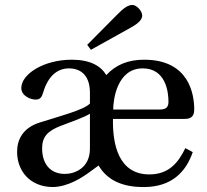

<svg xmlns="http://www.w3.org/2000/svg" viewBox="-20 -743 837 775"><path d="M332 -562 347 -542 498 -626C528 -642 554 -659 554 -680C554 -700 530 -723 515 -723C498 -723 481 -713 451 -682ZM49 -130C49 -55 99 12 195 12C257 10 312 -27 341 -48L378 -75C410 -20 468 13 563 12C674 11 731 -50 758 -129L728 -145C700 -87 662 -39 583 -39C459 -39 434 -159 436 -263H724C745 -263 764 -268 764 -301C764 -360 745 -502 562 -502C496 -502 447 -481 409 -440C387 -477 344 -502 270 -502C155 -502 66 -443 66 -388C66 -356 103 -341 124 -341C143 -341 149 -352 154 -369C176 -443 217 -467 259 -467C297 -467 343 -447 343 -369V-325C318 -299 221 -274 142 -249C70 -227 49 -177 49 -130ZM150 -144C150 -191 172 -215 228 -236C268 -251 321 -270 343 -284V-143C343 -64 281 -41 242 -41C180 -41 150 -85 150 -144ZM437 -301C437 -342 453 -467 556 -467C649 -467 660 -372 660 -333C660 -314 654 -301 626 -301Z"/></svg>

Font: Lingua Franca
Style: Regular
Weight: 400
Version: Version 1.19